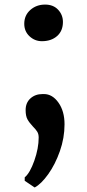

<svg xmlns="http://www.w3.org/2000/svg" viewBox="-20 -579 381 839"><path d="M86 -475Q86 -512 112.5 -535.5Q139 -559 177 -559Q213 -559 234 -536.5Q255 -514 255 -483Q255 -444 229.5 -421.5Q204 -399 163 -399Q132 -399 109 -420.5Q86 -442 86 -475ZM262 -36Q262 24 241.5 82Q221 140 190.5 182.5Q160 225 132 240H131L88 211V196Q111 177 130 123Q149 69 149 22Q149 7 143 -3Q137 -13 124 -26Q108 -43 100 -57.5Q92 -72 92 -98Q92 -130 113 -149Q134 -168 166 -168H172Q209 -168 235.5 -130.5Q262 -93 262 -36Z"/></svg>

Font: Koeln Type Serif
Style: Bold
Weight: 700
Designer: Eben Sorkin
Foundry: Eben Sorkin
Version: Version 2.002